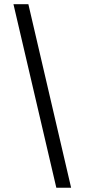

<svg xmlns="http://www.w3.org/2000/svg" viewBox="-20 -879 396 899"><path d="M243.7 0 43 -859.4H112.8L313 0Z"/></svg>

Font: Antonio ExtraLight
Style: Regular
Weight: 250
Designer: Vernon Adams
Foundry: Vernon Adams
Version: Version 1.002